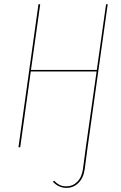

<svg xmlns="http://www.w3.org/2000/svg" viewBox="-20 -701 578 914"><path d="M484.9 -680.7H492.7L397 0L383.3 104Q377.4 146 353.5 169.7Q329.6 193.4 296.4 193.4Q258.8 193.4 231.9 164.1L237.3 159.2Q250 172.4 263.2 179.2Q276.4 186 296.4 186Q326.2 186 347.9 164.3Q369.6 142.6 375 103L388.7 0L439.9 -360.8H126.5L76.2 0H67.9L163.1 -680.7H171.4L127.4 -368.2H440.9Z"/></svg>

Font: Fira Sans Compressed Eight
Style: Italic
Weight: 100
Width: 3
Italic angle: -8°
Designer: Carrois Corporate & Edenspiekermann AG
Foundry: Carrois Corporate GbR & Edenspiekermann AG
Version: Version 4.203;PS 004.203;hotconv 1.0.88;makeotf.lib2.5.64775